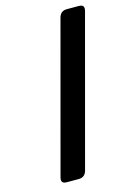

<svg xmlns="http://www.w3.org/2000/svg" viewBox="-132 -876 695 1015"><g transform="rotate(-15 216.0 -369.0)"><path d="M339.4 -810.5H405.3Q432.1 -810.5 432.1 -789.6Q432.1 -783.7 430.2 -776.4L211.9 39.1Q202.6 73.2 168.5 73.2H102.5Q75.7 73.2 75.7 52.2Q75.7 46.4 77.6 39.1L295.9 -776.4Q305.2 -810.5 339.4 -810.5Z"/></g></svg>

Font: Cursive Sans
Style: Bold
Weight: 700
Italic angle: -15°
Designer: Wojciech Kalinowski "wmk69" (wmk69@o2.pl)
Foundry: Wojciech Kalinowski "wmk69" (wmk69@o2.pl)
Version: Wersja 3.1.0; 2022-02-18